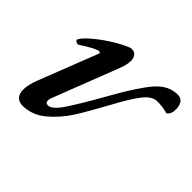

<svg xmlns="http://www.w3.org/2000/svg" viewBox="-110 -558 710 710"><g transform="rotate(45 244.5 -203.5)"><path d="M38 -30Q38 -56 52 -91Q66 -127 119 -263L141 -319Q145 -329 137 -329Q122 -329 64 -291H61Q57 -291 52.5 -294Q48 -297 48 -300Q49 -310 74.5 -333.5Q100 -357 137.5 -381.5Q175 -406 208 -419Q211 -420 218 -420Q230 -420 237.5 -411Q245 -402 245 -386Q245 -366 233 -336L136 -86Q131 -73 131 -67Q131 -53 144 -53Q165 -53 195 -98Q225 -143 278 -237Q334 -337 371 -379Q408 -421 455 -421Q474 -421 482.5 -407Q491 -393 489 -370Q489 -354 475 -342Q448 -350 420 -350Q393 -350 367.5 -317.5Q342 -285 308 -221Q264 -140 236 -96.5Q208 -53 168 -19.5Q128 14 78 14Q60 14 49 3Q38 -8 38 -30Z"/></g></svg>

Font: EB Garamond Medium
Style: Italic
Weight: 500
Italic angle: -17.2°
Designer: Georg Duffner and Octavio Pardo
Foundry: Georg Duffner
Version: Version 1.000